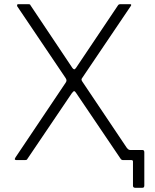

<svg xmlns="http://www.w3.org/2000/svg" viewBox="-20 -762 738 914"><path d="M624 132Q613 132 613 122V7Q613 0 605 0H578L583 -59Q588 -53 591.5 -50.5Q595 -48 600 -48H658Q667 -48 667 -37V121Q667 126 665 129Q663 132 657 132ZM614 -13Q620 -5 617.5 -2.5Q615 0 609 0H564Q559 0 555 -5L342 -320Q337 -328 333 -328Q329 -328 321 -317L110 -5Q109 -2 106 -1Q103 0 100 0H58Q53 0 51 -2.5Q49 -5 54 -13L293 -369Q297 -375 296.5 -380Q296 -385 292 -391L62 -732Q61 -735 61.5 -738.5Q62 -742 66 -742H114Q120 -742 122 -741Q124 -740 125 -737L325 -438Q330 -432 333.5 -432Q337 -432 342 -439L542 -737Q544 -740 546 -741Q548 -742 552 -742H600Q604 -742 604.5 -739.5Q605 -737 603 -734L372 -392Q368 -387 368 -383.5Q368 -380 371 -375L614 -13Z"/></svg>

Font: Libre Franklin ExtraLight
Style: Regular
Weight: 250
Designer: Pablo Impallari, Rodrigo Fuenzalida, Nhung Nguyen
Foundry: Impallari Type
Version: Version 3.000